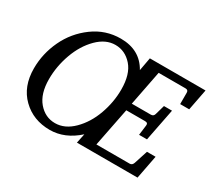

<svg xmlns="http://www.w3.org/2000/svg" viewBox="-134 -924 1296 1177"><g transform="rotate(30 513.5 -335.5)"><path d="M1027 -671 998 -521H934V-602Q934 -621 914 -621H724L676 -375H811Q830 -375 835 -394L854 -461H911L866 -232H810L819 -303Q822 -323 800 -323H667L613 -50H849Q866 -50 873 -70L904 -166H965L933 0H504L518 -67Q426 16 320 16Q203 16 125.5 -59.5Q48 -135 48 -263Q48 -367 93.5 -463.5Q139 -560 225.5 -623.5Q312 -687 419 -687Q555 -687 616 -578L633 -671ZM577 -417Q577 -526 528 -581.5Q479 -637 410 -637Q342 -637 283.5 -578.5Q225 -520 193 -431.5Q161 -343 161 -252Q161 -149 209 -92.5Q257 -36 327 -36Q396 -36 455 -94.5Q514 -153 545.5 -240.5Q577 -328 577 -417Z"/></g></svg>

Font: Veleka
Style: Italic
Weight: 400
Italic angle: -12°
Designer: Stefan Peev, Context Ltd, 2016; SIL International, 1997-2014.
Foundry: Stefan Peev, Context Ltd, 2016
Version: Version 1.000